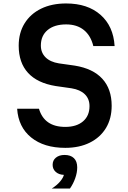

<svg xmlns="http://www.w3.org/2000/svg" viewBox="-20 -837 740 1109"><path d="M205 -209Q236 -104 357 -104Q422 -104 459.5 -136Q497 -168 497 -224Q497 -266 470 -292.5Q443 -319 393 -327L302 -340Q196 -357 142 -416Q88 -475 88 -573Q88 -647 122 -702Q156 -757 217.5 -787Q279 -817 362 -817Q486 -817 560.5 -751.5Q635 -686 642 -571H519Q504 -632 464 -664Q424 -696 362 -696Q294 -696 255 -663.5Q216 -631 216 -574Q216 -533 243 -506Q270 -479 320 -471L412 -458Q517 -441 571 -382Q625 -323 625 -226Q625 -152 592 -97.5Q559 -43 498.5 -13Q438 17 357 17Q234 17 160 -43Q86 -103 79 -209ZM279 252Q309 233 327 211.5Q345 190 349 173Q320 172 302 156Q284 140 284 115Q284 89 303 73.5Q322 58 353 58Q353 58 353 58Q388 58 407 76.5Q426 95 426 130Q426 160 414.5 192.5Q403 225 384 252Z"/></svg>

Font: Martian Mono Medium
Style: Regular
Weight: 500
Monospace: yes
Designer: Roman Shamin
Foundry: Evil Martians
Version: Version 1.000; ttfautohint (v1.8.4.7-5d5b)